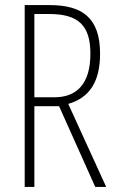

<svg xmlns="http://www.w3.org/2000/svg" viewBox="-20 -734 456 754"><path d="M175 -714H77V0H115V-317H212L354 0H397L248 -326C332 -350 373 -414 373 -523C373 -664 303 -714 175 -714ZM173 -679C289 -679 335 -633 335 -523C335 -402 279 -352 194 -352H115V-679Z"/></svg>

Font: Noto Sans Kannada ExtraCondensed ExtraLight
Style: Regular
Weight: 200
Width: 2
Designer: Jelle Bosma - Monotype Design Team
Foundry: Monotype Imaging Inc.
Version: Version 2.005